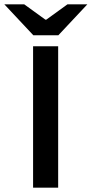

<svg xmlns="http://www.w3.org/2000/svg" viewBox="-70 -868 424 888"><path d="M83 0V-654H199V0ZM84 -705 -50 -848H42L140 -777H144L242 -848H334L200 -705Z"/></svg>

Font: Mada SemiBold
Style: Regular
Weight: 600
Designer: Khaled Hosny
Version: Version 1.5